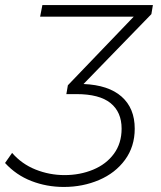

<svg xmlns="http://www.w3.org/2000/svg" viewBox="-115 -542 639 761"><path d="M485 -486 216 -209Q315 -205 367 -159Q419 -113 419 -32Q419 39 380.5 91.5Q342 144 277.5 171.5Q213 199 138 199Q70 199 9.5 175.5Q-51 152 -95 104L-67 64Q-29 108 26 130Q81 152 141 152Q202 152 254 130.5Q306 109 336.5 67.5Q367 26 367 -32Q367 -98 323 -133.5Q279 -169 188 -169H148L154 -204L415 -476H44L53 -522H491Z"/></svg>

Font: Montserrat Alternates Light
Style: Italic
Weight: 300
Italic angle: -11.3°
Designer: Julieta Ulanovsky
Foundry: Julieta Ulanovsky
Version: Version 7.200